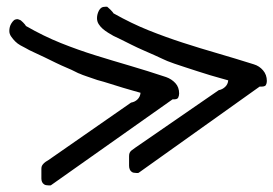

<svg xmlns="http://www.w3.org/2000/svg" viewBox="-20 -648 816 573"><path d="M103.5 -115.2V-144.5Q103.5 -150.4 105.5 -153.8Q107.4 -157.2 111.3 -161.1Q115.2 -165 124 -169.9L371.1 -341.8Q382.8 -343.8 390.6 -351.6Q398.4 -359.4 399.4 -371.1Q392.6 -373 378.4 -377Q364.3 -380.9 346.7 -386.2Q329.1 -391.6 309.1 -397.9Q289.1 -404.3 270.5 -409.2L239.3 -419.9Q224.6 -424.8 218.8 -427.7Q214.8 -428.7 204.6 -434.1Q194.3 -439.5 179.2 -445.8Q164.1 -452.1 147 -460.4Q129.9 -468.8 112.8 -477.1Q95.7 -485.4 80.6 -492.2Q65.4 -499 57.6 -503.9Q49.8 -507.8 41 -512.7Q32.2 -517.6 25.4 -524.4Q18.6 -531.2 13.2 -539.1Q7.8 -546.9 7.8 -555.7Q7.8 -561.5 9.3 -567.4Q10.7 -573.2 14.2 -578.6Q17.6 -584 21.5 -587.4Q25.4 -590.8 33.2 -590.8Q33.2 -590.8 34.2 -590.3Q35.2 -589.8 36.1 -589.8Q37.1 -588.9 38.1 -588.9Q40 -588.9 43 -586.4Q45.9 -584 48.8 -581.1Q51.8 -578.1 54.2 -575.2Q56.6 -572.3 57.6 -570.3Q110.4 -540 161.6 -519.5Q212.9 -499 264.6 -482.9Q316.4 -466.8 368.2 -451.7Q419.9 -436.5 475.6 -418Q492.2 -412.1 503.4 -399.9Q514.6 -387.7 514.6 -369.1Q514.6 -362.3 511.7 -356.4Q508.8 -350.6 495.1 -351.6L132.8 -95.7Q131.8 -94.7 129.9 -94.7H125Q116.2 -94.7 111.8 -97.7Q107.4 -100.6 105.5 -105Q103.5 -109.4 103.5 -115.2ZM365.2 -153.3V-181.6Q365.2 -187.5 366.7 -191.4Q368.2 -195.3 372.1 -198.7Q376 -202.1 384.8 -208L632.8 -378.9Q643.6 -380.9 651.9 -388.7Q660.2 -396.5 661.1 -408.2Q654.3 -410.2 640.1 -414.1Q626 -418 607.9 -423.3Q589.8 -428.7 570.3 -435.1Q550.8 -441.4 532.7 -447.3Q514.6 -453.1 500.5 -458Q486.3 -462.9 479.5 -465.8Q476.6 -466.8 466.3 -471.7Q456.1 -476.6 440.9 -483.4Q425.8 -490.2 407.7 -498Q389.6 -505.9 373 -514.2Q356.4 -522.5 341.8 -529.8Q327.1 -537.1 318.4 -541Q311.5 -544.9 302.7 -550.3Q293.9 -555.7 286.6 -562Q279.3 -568.4 274.4 -576.2Q269.5 -584 269.5 -593.8Q269.5 -599.6 271 -605.5Q272.5 -611.3 275.4 -616.7Q278.3 -622.1 282.7 -625Q287.1 -627.9 294.9 -627.9Q294.9 -627.9 295.4 -627.9Q295.9 -627.9 296.9 -627.9Q298.8 -627.9 299.8 -627.9Q300.8 -627 303.7 -624.5Q306.6 -622.1 309.6 -619.1Q312.5 -616.2 315.4 -612.8Q318.4 -609.4 318.4 -608.4Q372.1 -578.1 423.3 -557.6Q474.6 -537.1 525.9 -520.5Q577.1 -503.9 629.4 -488.8Q681.6 -473.6 737.3 -456.1Q753.9 -451.2 765.1 -438Q776.4 -424.8 776.4 -406.2Q776.4 -399.4 773.4 -394Q770.5 -388.7 754.9 -389.6L394.5 -132.8Q393.6 -131.8 391.6 -131.8H386.7Q377.9 -131.8 373.5 -134.8Q369.1 -137.7 367.2 -142.6Q365.2 -147.5 365.2 -153.3Z"/></svg>

Font: Swanky and Moo Moo Cyrillic
Style: Regular
Weight: 400
Designer: Kimberly Geswein; Denis Ignatov
Foundry: Kimberly Geswein; Denis Ignatov
Version: Version 1.003 June 27, 2018